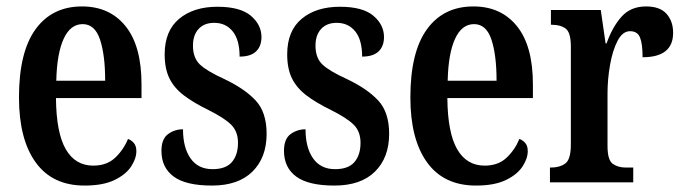

<svg xmlns="http://www.w3.org/2000/svg" viewBox="-20 -567 2125 597"><path d="M243 10Q143 10 91 -62Q39 -134 39 -264Q39 -405 90.5 -476Q142 -547 235 -547Q321 -547 370.5 -485.5Q420 -424 420 -305V-262H154Q155 -154 184.5 -103Q214 -52 270 -52Q312 -52 338 -76.5Q364 -101 378 -135Q389 -131 396.5 -122Q404 -113 404 -97Q404 -74 387.5 -49Q371 -24 335.5 -7Q300 10 243 10ZM307 -316Q307 -396 291 -444Q275 -492 237 -492Q199 -492 178 -446.5Q157 -401 155 -316Z M639 10Q558 10 520 -18Q482 -46 482 -98Q482 -135 502.5 -150Q523 -165 549 -165Q549 -108 572.5 -74.5Q596 -41 641 -41Q682 -41 701 -63Q720 -85 720 -123Q720 -158 699 -179Q678 -200 628 -225Q581 -248 551 -271Q521 -294 506.5 -324Q492 -354 492 -398Q492 -471 537 -508.5Q582 -546 656 -546Q727 -546 760 -518Q793 -490 793 -452Q793 -423 776 -407Q759 -391 725 -391Q725 -443 703.5 -469.5Q682 -496 646 -496Q615 -496 597.5 -477Q580 -458 580 -425Q580 -387 601.5 -366.5Q623 -346 678 -321Q741 -291 775 -254.5Q809 -218 809 -151Q809 -77 765 -33.5Q721 10 639 10Z M1020 10Q939 10 901 -18Q863 -46 863 -98Q863 -135 883.5 -150Q904 -165 930 -165Q930 -108 953.5 -74.5Q977 -41 1022 -41Q1063 -41 1082 -63Q1101 -85 1101 -123Q1101 -158 1080 -179Q1059 -200 1009 -225Q962 -248 932 -271Q902 -294 887.5 -324Q873 -354 873 -398Q873 -471 918 -508.5Q963 -546 1037 -546Q1108 -546 1141 -518Q1174 -490 1174 -452Q1174 -423 1157 -407Q1140 -391 1106 -391Q1106 -443 1084.5 -469.5Q1063 -496 1027 -496Q996 -496 978.5 -477Q961 -458 961 -425Q961 -387 982.5 -366.5Q1004 -346 1059 -321Q1122 -291 1156 -254.5Q1190 -218 1190 -151Q1190 -77 1146 -33.5Q1102 10 1020 10Z M1460 10Q1360 10 1308 -62Q1256 -134 1256 -264Q1256 -405 1307.5 -476Q1359 -547 1452 -547Q1538 -547 1587.5 -485.5Q1637 -424 1637 -305V-262H1371Q1372 -154 1401.5 -103Q1431 -52 1487 -52Q1529 -52 1555 -76.5Q1581 -101 1595 -135Q1606 -131 1613.5 -122Q1621 -113 1621 -97Q1621 -74 1604.5 -49Q1588 -24 1552.5 -7Q1517 10 1460 10ZM1524 -316Q1524 -396 1508 -444Q1492 -492 1454 -492Q1416 -492 1395 -446.5Q1374 -401 1372 -316Z M1690 0V-46H1693Q1720 -46 1737.5 -58.5Q1755 -71 1755 -118V-422Q1755 -466 1739 -478Q1723 -490 1696 -490H1693V-536H1848L1863 -432H1866Q1884 -483 1912.5 -515Q1941 -547 1989 -547Q2032 -547 2052.5 -524Q2073 -501 2073 -465Q2073 -389 1978 -389Q1978 -431 1970 -450.5Q1962 -470 1939 -470Q1916 -470 1900.5 -440.5Q1885 -411 1877 -366Q1869 -321 1869 -276V-113Q1869 -69 1885.5 -57.5Q1902 -46 1926 -46H1949V0Z"/></svg>

Font: Noto Serif Tamil ExtraCondensed SemiBold
Style: Italic
Weight: 600
Width: 2
Italic angle: -12°
Designer: Indian Type Foundry, Tom Grace, and the Monotype Design Team
Foundry: Monotype Imaging Inc.
Version: Version 2.003; ttfautohint (v1.8.4.7-5d5b)